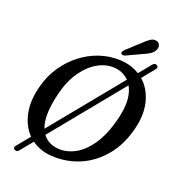

<svg xmlns="http://www.w3.org/2000/svg" viewBox="-169 -1041 1115 1233"><g transform="rotate(20 389.0 -425.0)"><path d="M71.5 58.5Q55.5 49.5 70.5 31L142 -56.5Q89.5 -109 72.5 -193.5Q55.5 -278 85 -383.5Q105.5 -459 147.8 -521Q190 -583 248 -627.5Q306 -672 374.2 -694.8Q442.5 -717.5 515 -714Q589.5 -710 646.5 -674L714 -756.5Q728 -774 744 -764Q760 -754.5 745.5 -737L676.5 -652.5Q734 -602.5 755.5 -520.5Q777 -438.5 752.5 -338Q723.5 -218.5 657 -137.8Q590.5 -57 500.2 -18.2Q410 20.5 309 14.5Q228.5 10 170 -32.5L101.5 51Q87 68.5 71.5 58.5ZM190 -223Q190 -172 205 -134L594.5 -610.5Q556.5 -650 499 -655.5Q442 -661 385 -630.5Q328 -600 282 -536.2Q236 -472.5 212.5 -379Q200.5 -332.5 195.2 -293.8Q190 -255 190 -223ZM330 -43.5Q386.5 -39 443 -68.2Q499.5 -97.5 547 -165Q594.5 -232.5 624 -342Q634.5 -381 639 -413.8Q643.5 -446.5 643.5 -473.5Q643 -505.5 636.2 -532.2Q629.5 -559 617 -580L224 -99Q242.5 -73.5 269.8 -59.8Q297 -46 330 -43.5ZM600 -862Q626 -888 647.5 -902.2Q669 -916.5 691 -909.5Q709 -903.5 713 -887Q717 -870.5 707.5 -853Q697.5 -835.5 680.2 -824Q663 -812.5 636 -801.5L531 -752.5Q523 -749 515 -750Q507 -751 504 -756.5Q500.5 -763 504.8 -770.2Q509 -777.5 516 -785Z"/></g></svg>

Font: Fraunces 9pt S100
Style: Italic
Weight: 400
Italic angle: -16°
Version: Version 1.000; ttfautohint (v1.8.3)